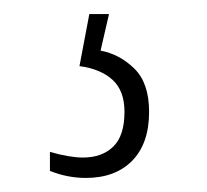

<svg xmlns="http://www.w3.org/2000/svg" viewBox="-20 -29 294 273"><path d="M102 224Q76 224 51 214V187Q79 195 98 195Q125 195 141 179.5Q157 164 157 130Q157 100 140 84.5Q123 69 93 65L107 -9H135L123 43Q150 48 171 68.5Q192 89 192 130Q192 175 168 199.5Q144 224 102 224Z"/></svg>

Font: Noto Serif Ethiopic ExtraCondensed ExtraLight
Style: Regular
Weight: 200
Width: 2
Designer: Monotype Design Team
Foundry: Monotype Imaging Inc.
Version: Version 2.102; ttfautohint (v1.8.4.7-5d5b)